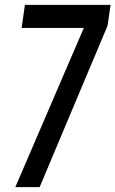

<svg xmlns="http://www.w3.org/2000/svg" viewBox="-20 -770 475 790"><path d="M43 0 342.5 -696 367 -655H69L82.5 -750H435L422.5 -664L143 0Z"/></svg>

Font: Mohave Light Medium
Style: Italic
Weight: 500
Italic angle: -8°
Version: Version 2.003